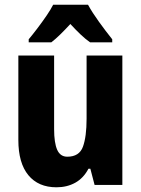

<svg xmlns="http://www.w3.org/2000/svg" viewBox="-20 -786 599 816"><path d="M500 -550V0H382L364 -69H356Q335 -29 300 -9.5Q265 10 220 10Q143 10 100.5 -41.5Q58 -93 58 -191V-550H210V-237Q210 -179 223 -149.5Q236 -120 266 -120Q317 -120 332.5 -162.5Q348 -205 348 -282V-550ZM354 -766Q372 -733 400.5 -693.5Q429 -654 457 -619V-606H363Q343 -620 322.5 -639.5Q302 -659 279 -684Q256 -659 235.5 -639Q215 -619 198 -606H102V-619Q118 -638 138.5 -665Q159 -692 177.5 -719Q196 -746 206 -766Z"/></svg>

Font: Noto Sans Arabic UI Cn XBd
Style: Regular
Weight: 800
Width: 3
Designer: Monotype Design Team, Nadine Chahine and Nizar Qandah
Foundry: Monotype Imaging Inc.
Version: Version 2.010; ttfautohint (v1.8.4.7-5d5b)